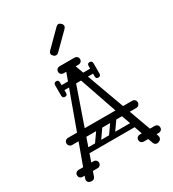

<svg xmlns="http://www.w3.org/2000/svg" viewBox="-217 -1044 1049 1163"><g transform="rotate(-30 307.0 -462.5)"><path d="M536 0Q529 0 522.5 -3.5Q516 -7 512 -17L324 -564Q320 -578 317 -583Q314 -588 308 -588Q300 -588 292 -564L102 -17Q96 0 79 0Q63 0 55.5 -7Q48 -14 48 -24Q48 -28 50 -34L276 -656Q278 -662 281 -662Q284 -662 295.5 -662Q307 -662 319 -662Q331 -662 333 -662Q336 -662 338 -657L563 -38Q565 -32 565 -27Q565 -14 555 -7Q545 0 536 0ZM83 -249Q73 -249 65.5 -256.5Q58 -264 58 -274Q58 -285 65.5 -292Q73 -299 83 -299H532Q543 -299 550 -292Q557 -285 557 -274Q557 -264 550 -256.5Q543 -249 532 -249ZM17 -75Q17 -86 24 -92Q31 -99 43 -99H92Q104 -99 111 -93Q118 -86 118 -75Q118 -63 111 -56Q104 -50 92 -50H43Q31 -50 24 -57Q17 -63 17 -75ZM171 -75Q171 -63 164 -57Q157 -50 145 -50H96Q85 -50 77 -56Q70 -63 70 -75Q70 -86 77 -93Q85 -99 96 -99H145Q157 -99 164 -92Q171 -86 171 -75ZM445 -75Q445 -86 452 -92Q459 -99 471 -99H520Q532 -99 539 -93Q546 -86 546 -75Q546 -63 539 -56Q532 -50 520 -50H471Q459 -50 452 -57Q445 -63 445 -75ZM599 -75Q599 -63 592 -57Q585 -50 573 -50H524Q513 -50 505 -56Q498 -63 498 -75Q498 -86 505 -93Q513 -99 524 -99H573Q585 -99 592 -92Q599 -86 599 -75ZM231 -675Q231 -687 238 -693Q245 -700 257 -700H306Q318 -700 325 -694Q332 -687 332 -675Q332 -664 325 -657Q318 -651 306 -651H257Q245 -651 238 -658Q231 -664 231 -675ZM385 -675Q385 -664 378 -658Q371 -651 359 -651H310Q299 -651 291 -657Q284 -664 284 -675Q284 -687 291 -694Q299 -700 310 -700H359Q371 -700 378 -693Q385 -687 385 -675ZM428 -577Q428 -560 411 -560H207Q190 -560 190 -577Q190 -595 206 -595H410Q428 -595 428 -577ZM425 -523Q409 -523 409 -540V-574Q409 -583 413 -587Q417 -591 426 -591Q436 -591 440 -587Q443 -584 443 -575V-541Q443 -523 425 -523ZM425 -631Q443 -631 443 -613V-579Q443 -570 440 -567Q436 -563 426 -563Q417 -563 413 -567Q409 -571 409 -580V-614Q409 -631 425 -631ZM209 -540Q209 -523 193 -523Q175 -523 175 -541V-575Q175 -584 178 -587Q182 -591 192 -591Q201 -591 205 -587Q209 -583 209 -574ZM175 -614Q175 -632 193 -632Q209 -632 209 -615V-581Q209 -572 205 -568Q201 -564 192 -564Q182 -564 178 -568Q175 -571 175 -580ZM306 -159Q293 -169 302 -182L368 -276Q377 -290 393 -279Q406 -269 397 -256L331 -162Q327 -157 320.5 -155.5Q314 -154 306 -159ZM208 -159Q195 -169 204 -182L270 -276Q279 -290 295 -279Q308 -269 299 -256L233 -162Q229 -157 222.5 -155.5Q216 -154 208 -159ZM504 -266Q504 -249 487 -249H155Q138 -249 138 -266Q138 -284 154 -284H486Q504 -284 504 -266ZM504 -170Q504 -153 487 -153H155Q138 -153 138 -170Q138 -188 154 -188H486Q504 -188 504 -170ZM287 -774Q281 -768 272 -768Q262 -768 254 -776Q245 -785 245 -794Q245 -802 252 -809L359 -916Q368 -925 377 -925Q386 -925 395 -916Q403 -908 403 -898Q403 -889 394 -880Z"/></g></svg>

Font: Agu Display Uzo
Style: Regular
Weight: 400
Version: Version 1.103